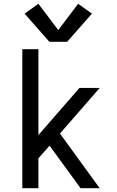

<svg xmlns="http://www.w3.org/2000/svg" viewBox="-20 -995 616 1015"><path d="M98 0H183V-158L242 -225L406 0H507L297 -289L507 -530H400L183 -281V-735H98ZM241 -774H335L466 -923L393 -975L288 -836L183 -975L110 -923Z"/></svg>

Font: Iosevka Sparkle
Style: Regular
Weight: 400
Designer: Belleve Invis
Foundry: Belleve Invis
Version: Version 4.5.0; ttfautohint (v1.8.3)